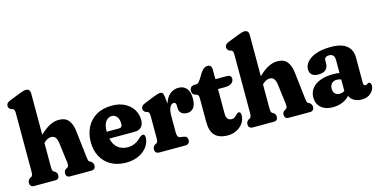

<svg xmlns="http://www.w3.org/2000/svg" viewBox="-74 -1126 2978 1513"><g transform="rotate(-15 1414.5 -369.0)"><path d="M219.5 -712V-373.5Q265 -417 301.8 -435.2Q338.5 -453.5 374 -453.5Q428 -453.5 453.8 -421.2Q479.5 -389 486 -330L510.5 -117Q513 -95.5 515.2 -87Q517.5 -78.5 524.5 -74L534 -70Q543.5 -62.5 549 -54.5Q554.5 -46.5 554.5 -34Q554.5 0 518.5 0H346.5Q314 0 314 -34Q314 -54 330 -65L340 -70Q348 -75 351.8 -83.5Q355.5 -92 353 -113L333 -269.5Q329 -304 317.2 -321Q305.5 -338 281 -338Q267 -338 252.5 -331.2Q238 -324.5 220.5 -308L219.5 -307.5V-117Q219.5 -93.5 222.2 -84.2Q225 -75 233 -70L243 -65Q258.5 -53 258.5 -34Q258.5 0 226 0H55.5Q19.5 0 19.5 -34Q19.5 -46.5 24.5 -54.5Q29.5 -62.5 39.5 -70L48.5 -74Q56 -78.5 59.2 -86.8Q62.5 -95 62.5 -117V-592.5Q62.5 -610.5 58.8 -617.8Q55 -625 46 -629.5L34 -632Q13.5 -643.5 13.5 -663Q13.5 -675.5 20.8 -684.5Q28 -693.5 47 -701L128 -733Q150.5 -742 163.2 -745.2Q176 -748.5 186.5 -748.5Q203 -748.5 211.2 -738.2Q219.5 -728 219.5 -712Z M1003 -285Q1003 -247.5 983.5 -227.5Q964 -207.5 928.5 -207.5H722Q734 -155.5 766.8 -129.8Q799.5 -104 846.5 -104Q878.5 -104 906.5 -117.2Q934.5 -130.5 953.5 -152Q971.5 -168.5 983.5 -168.5Q1002.5 -168.5 1002 -141.5Q1001 -102 976.2 -67.5Q951.5 -33 907 -11.5Q862.5 10 801.5 10Q732.5 10 681.2 -18.5Q630 -47 601.8 -98.2Q573.5 -149.5 573.5 -217.5Q573.5 -285 600.5 -338.2Q627.5 -391.5 679.8 -422.5Q732 -453.5 808 -453.5Q868 -453.5 911.8 -430.8Q955.5 -408 979.2 -369.8Q1003 -331.5 1003 -285ZM786 -374.5Q756 -374.5 736 -347.5Q716 -320.5 716 -265.5V-265H815Q843.5 -265 843.5 -294Q843.5 -334 826.8 -354.2Q810 -374.5 786 -374.5Z M1230.5 -410.5 1236 -355Q1252 -405.5 1282.2 -429.5Q1312.5 -453.5 1350.5 -453.5Q1393 -453.5 1416.5 -425.5Q1440 -397.5 1440 -343Q1440 -291.5 1420.5 -267.5Q1401 -243.5 1370 -243.5Q1337 -243.5 1320.2 -259.2Q1303.5 -275 1303.5 -303V-321.5Q1303.5 -347.5 1283.5 -347.5Q1265 -347.5 1252.5 -323.8Q1240 -300 1240 -253V-117Q1240 -78 1264 -74L1293.5 -70Q1323 -65 1323 -34Q1323 -19 1313.5 -9.5Q1304 0 1286 0H1075.5Q1039.5 0 1039.5 -34Q1039.5 -46.5 1044.5 -54.5Q1049.5 -62.5 1059.5 -70L1069 -74Q1076.5 -78.5 1079.8 -86.8Q1083 -95 1083 -117V-296Q1083 -314 1079 -321.2Q1075 -328.5 1066 -333L1054 -335.5Q1033.5 -347 1033.5 -366.5Q1033.5 -379 1041.2 -388.2Q1049 -397.5 1067 -404.5L1152 -438.5Q1187 -452 1203.5 -452Q1214.5 -452 1221 -443.5Q1227.5 -435 1230.5 -410.5Z M1475.5 -364 1460.5 -369Q1447.5 -375 1444 -384.2Q1440.5 -393.5 1440.5 -406Q1440.5 -422.5 1451.8 -433Q1463 -443.5 1481 -443.5H1496Q1503.5 -443.5 1510.8 -449.2Q1518 -455 1529.5 -472L1562.5 -525Q1588.5 -561 1616.5 -561Q1650.5 -561 1650.5 -521V-443.5H1744Q1780 -443.5 1780 -413.5Q1780 -392 1762 -377.5Q1744 -363 1703.5 -363H1650.5V-164.5Q1650.5 -106 1693.5 -106Q1711 -106 1722.2 -115.2Q1733.5 -124.5 1742 -134Q1750.5 -143.5 1760.5 -143.5Q1777 -143.5 1777 -114Q1777 -81.5 1758 -53.2Q1739 -25 1706.2 -7.5Q1673.5 10 1632.5 10Q1563 10 1528.2 -25.5Q1493.5 -61 1493.5 -137.5V-326Q1493.5 -342 1490.8 -350.2Q1488 -358.5 1475.5 -364Z M2002.5 -712V-373.5Q2048 -417 2084.8 -435.2Q2121.5 -453.5 2157 -453.5Q2211 -453.5 2236.8 -421.2Q2262.5 -389 2269 -330L2293.5 -117Q2296 -95.5 2298.2 -87Q2300.5 -78.5 2307.5 -74L2317 -70Q2326.5 -62.5 2332 -54.5Q2337.5 -46.5 2337.5 -34Q2337.5 0 2301.5 0H2129.5Q2097 0 2097 -34Q2097 -54 2113 -65L2123 -70Q2131 -75 2134.8 -83.5Q2138.5 -92 2136 -113L2116 -269.5Q2112 -304 2100.2 -321Q2088.5 -338 2064 -338Q2050 -338 2035.5 -331.2Q2021 -324.5 2003.5 -308L2002.5 -307.5V-117Q2002.5 -93.5 2005.2 -84.2Q2008 -75 2016 -70L2026 -65Q2041.5 -53 2041.5 -34Q2041.5 0 2009 0H1838.5Q1802.5 0 1802.5 -34Q1802.5 -46.5 1807.5 -54.5Q1812.5 -62.5 1822.5 -70L1831.5 -74Q1839 -78.5 1842.2 -86.8Q1845.5 -95 1845.5 -117V-592.5Q1845.5 -610.5 1841.8 -617.8Q1838 -625 1829 -629.5L1817 -632Q1796.5 -643.5 1796.5 -663Q1796.5 -675.5 1803.8 -684.5Q1811 -693.5 1830 -701L1911 -733Q1933.5 -742 1946.2 -745.2Q1959 -748.5 1969.5 -748.5Q1986 -748.5 1994.2 -738.2Q2002.5 -728 2002.5 -712Z M2358.5 -102Q2358.5 -167.5 2411.8 -204.5Q2465 -241.5 2557.5 -241.5Q2584.5 -241.5 2608 -237V-342Q2608 -393.5 2564 -393.5Q2547 -393.5 2536.2 -385.5Q2525.5 -377.5 2525.5 -364V-341Q2525.5 -269 2445.5 -269Q2409 -269 2392 -285.2Q2375 -301.5 2375 -330Q2375 -361.5 2399.5 -389.8Q2424 -418 2472.5 -435.8Q2521 -453.5 2593.5 -453.5Q2682 -453.5 2723.5 -418.5Q2765 -383.5 2765 -322V-112.5Q2765 -104.5 2768.8 -98Q2772.5 -91.5 2782.5 -91.5Q2791 -91.5 2798.5 -98.5Q2805 -103.5 2810.5 -103.5Q2819 -103.5 2824 -95.5Q2829 -87.5 2829 -76.5Q2829 -45 2801 -17.5Q2773 10 2724.5 10Q2688.5 10 2662.2 -5.5Q2636 -21 2626.5 -46.5Q2604 -19.5 2567.5 -4.8Q2531 10 2489 10Q2428 10 2393.2 -21.2Q2358.5 -52.5 2358.5 -102ZM2516 -133.5Q2516 -107 2530.2 -93Q2544.5 -79 2568.5 -79Q2590 -79 2608 -90.5V-184.5Q2591.5 -191.5 2572 -191.5Q2546.5 -191.5 2531.2 -175.8Q2516 -160 2516 -133.5Z"/></g></svg>

Font: Fraunces 144pt S100
Style: Bold
Weight: 700
Version: Version 1.000; ttfautohint (v1.8.3)